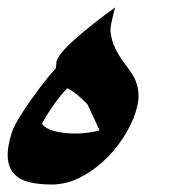

<svg xmlns="http://www.w3.org/2000/svg" viewBox="-84 -493 491 513"><path d="M149.4 -214.8V-214.4Q132.3 -232.4 117.2 -243.9Q102.1 -255.4 95.2 -257.3L94.7 -255.9Q83 -244.1 72.5 -230.5Q62 -216.8 53.2 -203.9Q44.4 -190.9 38.3 -180.7Q32.2 -170.4 29.8 -165.5L28.3 -162.6Q31.7 -156.2 40.5 -151.1Q49.3 -146 61.3 -142.8Q73.2 -139.6 87.4 -137.9Q101.6 -136.2 116.2 -136.2Q134.8 -136.2 153.6 -138.9Q172.4 -141.6 182.1 -145ZM278.3 -193.4Q267.6 -159.2 245.1 -124.8Q222.7 -90.3 192.6 -62.5Q162.6 -34.7 127 -17.3Q91.3 0 54.2 0Q20 0 -5.9 -6.3Q-31.7 -12.7 -46.4 -28.6Q-61 -44.4 -63.2 -71Q-65.4 -97.7 -52.7 -138.2Q-49.8 -147.9 -42.2 -161.9Q-34.7 -175.8 -24.2 -192.1Q-13.7 -208.5 -1.5 -225.8Q10.7 -243.2 22.7 -259Q34.7 -274.9 45.7 -288.1Q56.6 -301.3 64.5 -309.6Q65.9 -314 65.9 -316.4Q65.9 -318.8 66.4 -322.3Q65.9 -326.2 67.9 -331.5Q71.3 -341.8 85 -357.4Q98.6 -373 119.9 -391.6Q141.1 -410.2 167.7 -431.2Q194.3 -452.1 223.6 -473.1Q218.3 -453.6 214.8 -437.5Q211.4 -421.4 210.9 -412.6Q212.9 -385.7 224.6 -362.5Q236.3 -339.4 250.5 -321.3Q259.8 -309.1 268.1 -296.6Q276.4 -284.2 281.2 -269.3Q286.1 -254.4 286.1 -235.8Q286.1 -217.3 278.3 -193.4Z"/></svg>

Font: XB Khoramshahr
Style: Bold Italic
Weight: 700
Italic angle: -12°
Designer: Behnam
Foundry: Irmug
Version: Version 8.005 2009